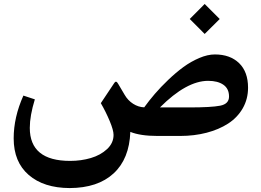

<svg xmlns="http://www.w3.org/2000/svg" viewBox="-20 -685 1311 966"><path d="M1009.8 -665 1085.4 -589.4 1009.8 -514.2 934.6 -589.4ZM705.6 -145Q729.5 -178.2 759 -212.6Q788.6 -247.1 826.7 -283.4Q864.7 -319.8 902.8 -347.7Q940.9 -375.5 982.9 -393.3Q1024.9 -411.1 1061 -411.1Q1137.7 -411.1 1182.9 -367.4Q1228 -323.7 1228 -243.7Q1228 -186.5 1201.2 -139.9Q1174.3 -93.3 1127.7 -63.2Q1081.1 -33.2 1019.3 -17.1Q957.5 -1 886.7 -1H772.5Q686 -1 635.7 -21.5Q630.9 114.3 551.5 187.5Q472.2 260.7 330.6 261.2Q200.2 260.7 124.5 195.3Q48.8 129.9 48.8 11.2Q48.8 -95.2 97.7 -204.1L155.3 -185.1Q129.9 -102.5 129.9 -41.5Q129.9 124.5 333 124.5Q388.2 124.5 437 110.1Q485.8 95.7 518.6 65.2Q551.3 34.7 551.3 -6.3Q551.3 -29.8 532 -75.9Q512.7 -122.1 487.3 -166L555.7 -268.6Q564.5 -281.2 574.2 -263.7L607.4 -207.5Q623.5 -179.7 649.9 -162.8Q676.3 -146 705.6 -145ZM1132.3 -199.2Q1132.3 -238.8 1104 -258.5Q1075.7 -278.3 1027.3 -278.3Q918.5 -278.3 784.7 -144.5H931.2Q1043.5 -144.5 1087.9 -153.3Q1132.3 -162.1 1132.3 -199.2Z"/></svg>

Font: Sahel SemiBold WOL
Style: SemiBold-WOL
Weight: 600
Foundry: Saber Rastikerdar (saber.rastikerdar@gmail.com)
Version: Version 3.4.0